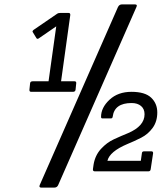

<svg xmlns="http://www.w3.org/2000/svg" viewBox="-20 -780 743 874"><path d="M227 74H168Q156 74 161 62L517 -748Q523 -760 535 -760H594Q607 -760 601 -748L245 62Q240 74 227 74ZM655 0H412Q402 0 403 -10L406 -31Q413 -73 439.5 -102Q466 -131 498.5 -146Q531 -161 563 -174Q638 -206 638 -260Q638 -284 622 -297.5Q606 -311 579 -311Q501 -311 493 -249Q492 -241 485 -241H446Q440 -241 440 -248Q440 -290 478.5 -326Q517 -362 578.5 -362Q640 -362 668 -335.5Q696 -309 696 -268Q696 -227 675 -198Q654 -169 622.5 -153Q591 -137 559 -124Q479 -90 469 -48H621L626 -83Q627 -91 635 -91H670Q677 -91 677 -83L666 -10Q665 0 655 0ZM312 -362H122Q113 -362 114 -372L117 -401Q118 -410 129 -410H201L236 -660L156 -605Q150 -601 146 -606L129 -634Q126 -638 133 -644L241 -718Q245 -721 254 -721H293Q300 -721 300 -712L258 -410H319Q328 -410 327 -401L324 -372Q323 -362 312 -362Z"/></svg>

Font: Sanchez
Style: Italic
Weight: 400
Designer: Daniel Hernández
Foundry: LatinoType
Version: Version 1.001